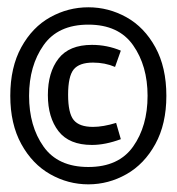

<svg xmlns="http://www.w3.org/2000/svg" viewBox="-20 -509 478 519"><path d="M429.7 -250Q429.7 -173.8 399.9 -119.6Q370.1 -65.4 321.8 -38.1Q273.4 -10.7 218.8 -10.7Q164.1 -10.7 115.7 -38.1Q67.4 -65.4 37.6 -119.6Q7.8 -173.8 7.8 -250Q7.8 -327.1 37.6 -381.3Q67.4 -435.5 115.7 -462.4Q164.1 -489.3 218.8 -489.3Q273.4 -489.3 321.8 -462.4Q370.1 -435.5 399.9 -381.3Q429.7 -327.1 429.7 -250ZM378.9 -250Q378.9 -331.1 339.8 -386.7Q300.8 -442.4 218.8 -442.4Q136.7 -442.4 97.7 -386.7Q58.6 -331.1 58.6 -250Q58.6 -168 97.7 -112.8Q136.7 -57.6 218.8 -57.6Q300.8 -57.6 339.8 -112.8Q378.9 -168 378.9 -250ZM231.4 -339.8Q194.3 -339.8 179.2 -321.3Q164.1 -302.7 164.1 -252.9Q164.1 -203.1 179.2 -184.6Q194.3 -166 231.4 -166Q258.8 -166 293.9 -176.8L306.6 -132.8Q264.6 -117.2 228.5 -117.2Q167 -117.2 138.2 -154.3Q109.4 -191.4 109.4 -252Q109.4 -313.5 138.2 -350.6Q167 -387.7 228.5 -387.7Q269.5 -387.7 306.6 -372.1L291 -328.1Q263.7 -339.8 231.4 -339.8Z"/></svg>

Font: Sudo
Style: Bold
Weight: 700
Monospace: yes
Designer: Jens Kutilek
Foundry: Jens Kutilek
Version: Version 0.040